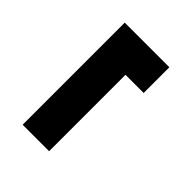

<svg xmlns="http://www.w3.org/2000/svg" viewBox="-9 -688 718 718"><g transform="rotate(-45 350.0 -329.0)"><path d="M484 -307H80V-447H620V-211H484Z"/></g></svg>

Font: Dashboard
Style: Regular
Weight: 400
Designer: jaiki
Version: Version 1.000